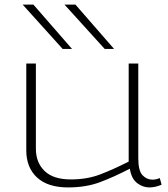

<svg xmlns="http://www.w3.org/2000/svg" viewBox="-20 -810 737 840"><path d="M278 10Q189 10 142 -33.5Q95 -77 95 -152V-532H137V-159Q137 -99 175 -62Q213 -25 290 -25Q361 -25 418.5 -47Q476 -69 543 -103V-532H585V-117Q585 -63 603.5 -43.5Q622 -24 647 -24Q663 -24 679 -31L687 -2Q660 10 633 10Q605 10 580 -9Q555 -28 548 -72Q479 -36 417.5 -13Q356 10 278 10ZM254 -596 79 -790H126L295 -596ZM438 -596 262 -790H310L479 -596Z"/></svg>

Font: Georama Extended ExtraLight
Style: Regular
Weight: 200
Width: 7
Designer: Jean-Baptiste Levee
Foundry: Production Type
Version: Version 1.000